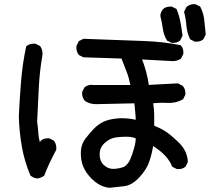

<svg xmlns="http://www.w3.org/2000/svg" viewBox="-20 -856 1040 921"><path d="M503.9 44.9Q473.6 41 450.2 25.9Q442.4 21 434.6 14.9Q426.8 8.8 419.4 1.2Q412.1 -6.3 404.8 -15.1Q393.6 -28.8 386 -43Q378.4 -57.1 374 -71.8Q366.2 -101.1 368.2 -132.8Q370.1 -165 389.6 -190.9Q408.7 -215.8 429.2 -237.3Q439.9 -248.5 451.7 -257.1Q463.4 -265.6 476.1 -272Q488.8 -277.8 505.6 -282Q522.5 -286.1 543.9 -288.1Q583 -291.5 631.3 -281.7Q630.9 -292 630.1 -301Q629.4 -310.1 628.7 -318.4Q627.9 -326.7 627.2 -334.2Q626.5 -341.8 626 -348.1Q625.5 -354.5 624.5 -360.4L440.4 -356.4Q411.6 -356.4 388.7 -371.1L387.7 -371.6L387.2 -372.1Q379.4 -380.9 376.2 -391.4Q373 -401.9 374 -413.6V-414.6L374.5 -415.5L384.3 -435.1L384.8 -436L385.7 -437Q394.5 -444.8 405.8 -447.5Q417 -450.2 429.2 -448.2H605.5Q601.6 -467.3 596.9 -483.9Q592.3 -500.5 586.4 -514.2Q580.6 -529.3 574.7 -544.4Q568.8 -559.6 563 -575.2L381.8 -581.1H380.4L379.4 -581.5L359.9 -591.3L358.4 -592.3L357.4 -593.3Q344.7 -610.4 346.7 -634.3V-635.3L347.2 -636.2L356.9 -656.7L357.9 -658.7L359.9 -659.7L379.4 -669.4L380.4 -669.9H381.8Q583 -662.1 671.4 -659.2Q715.8 -657.7 759.3 -652.8Q802.7 -647.9 844.7 -639.6L846.7 -639.2L848.1 -637.7Q855 -629.9 857.7 -619.9Q860.4 -609.9 859.4 -598.1V-597.2L858.9 -596.2L849.1 -576.7L848.1 -575.2L847.2 -574.2Q825.7 -559.6 796.4 -563.5L661.6 -570.8Q666 -560.1 669.4 -549.6Q672.9 -539.1 675.8 -529.1Q678.7 -519 681.6 -509.3Q689.5 -479.5 693.8 -448.7L831.5 -456.1H833.5L835 -455.6L856.4 -443.8L857.4 -442.9L857.9 -442.4Q871.1 -426.8 869.1 -402.8V-401.9L868.7 -400.9L858.9 -381.3L857.9 -379.4L856.4 -378.9Q823.7 -360.4 783.2 -362.3Q766.1 -363.3 748.8 -362.8Q731.4 -362.3 714.8 -360.8Q719.7 -330.6 719.7 -304.7V-252.9Q743.7 -243.7 766.1 -230.5Q772.5 -227.1 779.8 -221.9Q787.1 -216.8 795.7 -209.7Q804.2 -202.6 813.7 -194.3Q823.2 -186 834 -175.8Q856.4 -154.8 868.2 -130.9Q879.9 -106.9 880.9 -80.1V-78.6L880.4 -77.6L870.6 -58.1L870.1 -56.6L869.1 -56.2Q861.3 -49.3 851.3 -46.6Q841.3 -43.9 829.6 -44.9H828.6L827.6 -45.4L808.1 -55.2L806.2 -56.2L805.2 -58.6Q783.7 -112.3 714.4 -155.3Q708.5 -117.7 696.8 -83Q684.1 -43.9 648.9 -5.9Q613.3 32.7 575.7 37.1L505.4 44.9H504.9ZM157.7 0Q140.1 -2.4 127 -13.2L126 -14.2L125.5 -15.1Q97.7 -80.6 85 -151.9Q72.3 -223.1 70.3 -297.9V-298.3Q74.2 -382.3 81.1 -466.3Q87.9 -550.8 105.5 -632.3L106 -634.3L107.9 -635.7Q125 -648.4 148.9 -646.5H149.9L150.9 -646L170.4 -636.2L171.9 -635.3L172.9 -634.3Q179.2 -625.5 181.9 -615Q184.6 -604.5 183.6 -592.3V-591.8Q169.9 -514.2 166 -433.1Q162.1 -352.5 158.2 -272.9Q160.2 -258.8 161.6 -244.6Q163.1 -230.5 164.1 -215.3Q165.5 -192.9 171.4 -174.3L174.8 -179.7L175.3 -180.7L175.8 -181.2Q183.6 -188 193.6 -190.7Q203.6 -193.4 215.3 -192.4H216.3L217.3 -191.9L236.8 -182.1L238.3 -181.2L239.3 -180.2Q252 -163.1 250 -139.2V-137.7L249.5 -136.7Q233.9 -107.9 219.2 -77.1Q204.6 -46.4 192.9 -15.6L192.4 -13.7L190.9 -12.7Q183.6 -7.3 175.5 -4.2Q167.5 -1 158.7 0H158.2ZM576.2 -56.2Q596.2 -70.8 605 -92.3Q614.7 -115.2 622.1 -141.6Q623.5 -146.5 624.8 -151.6Q626 -156.7 627.2 -161.6Q628.4 -166.5 629.2 -171.9Q629.9 -177.2 630.6 -182.4Q631.3 -187.5 631.3 -192.4Q624.5 -195.3 617.2 -197Q609.9 -198.7 602.1 -199.5Q594.2 -200.2 585.9 -200.2Q558.1 -200.2 532.2 -196.3Q520 -194.3 507.6 -188Q495.1 -181.6 482.4 -170.4Q458 -148.9 458 -115.7Q458 -99.1 463.1 -86.2Q468.3 -73.2 478.5 -64Q499 -44.9 525.4 -45.9Q552.2 -46.9 576.2 -56.2ZM802.2 -650.9 782.7 -660.6 780.8 -661.6 780.3 -663.1Q764.6 -689.5 760.7 -720.7Q756.8 -751 749 -779.8V-780.8V-781.7Q751.5 -799.3 762.2 -812.5L762.7 -813Q778.3 -826.2 803.2 -824.2H804.2L805.2 -823.7L824.7 -814L826.7 -813L827.6 -810.5Q839.8 -780.8 845.7 -749Q848.6 -733.4 851.1 -717.8Q853.5 -702.1 855.5 -686V-684.6L855 -683.1L845.2 -663.6L844.7 -662.1L843.8 -661.6Q835.9 -654.8 825.9 -652.1Q815.9 -649.4 804.2 -650.4H803.2ZM913.6 -656.7 894 -666.5 892.1 -667.5 891.1 -669.4Q877 -699.7 874 -733.9Q873.5 -739.3 873 -744.6Q872.6 -750 871.6 -755.4Q870.6 -760.7 869.9 -766.1Q869.1 -771.5 868.2 -776.6Q867.2 -781.7 866 -787.1Q864.7 -792.5 863.3 -797.4L862.8 -799.3L863.8 -801.3L873.5 -820.8L874 -821.8L875 -822.8Q892.6 -837.9 916.5 -835.9H917.5L918.5 -835.4L938 -825.7L939.9 -824.7L940.9 -823.2Q944.8 -815.4 948 -807.6Q951.2 -799.8 953.6 -791.7Q956.1 -783.7 957.5 -775.4Q959 -767.1 960 -758.3Q962.9 -725.1 966.8 -691.9V-690.4L966.3 -689L956.5 -669.4L956.1 -668L955.1 -667.5Q947.3 -660.6 937.3 -658Q927.2 -655.3 915.5 -656.2H914.6Z"/></svg>

Font: NaikaiFont
Style: SemiBold
Weight: 600
Version: Version 1.89